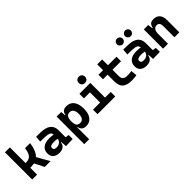

<svg xmlns="http://www.w3.org/2000/svg" viewBox="226 -2091 3651 3651"><g transform="rotate(-45 2051.0 -265.5)"><path d="M151.4 -184.1V-309.6H210Q268.1 -309.6 305.4 -329.8Q342.8 -350.1 364.3 -395.8Q385.7 -441.4 395.5 -517.6H531.7Q510.7 -349.6 437 -266.8Q363.3 -184.1 234.4 -184.1ZM69.8 0V-732.4H202.1V0ZM408.2 0 281.2 -252 399.4 -292 564.9 0Z M974.1 4.9 962.9 -148.4 960.9 -215.8V-316.9Q960.9 -358.4 925.5 -377.7Q890.1 -397 820.3 -398.9L688 -402.3L697.8 -522.5L810.5 -521Q951.2 -519 1019.5 -465.6Q1087.9 -412.1 1087.9 -309.6V-118.2L1159.7 -107.4V0ZM798.8 9.8Q716.3 9.8 670.4 -30.8Q624.5 -71.3 624.5 -146Q624.5 -232.9 684.6 -279.3Q744.6 -325.7 855 -325.7Q897.5 -325.7 928.5 -321.3Q959.5 -316.9 991.2 -307.6L969.7 -204.6Q938.5 -211.9 913.6 -213.1Q888.7 -214.4 861.3 -214.4Q758.8 -214.4 758.8 -155.8Q758.8 -129.4 777.3 -115.5Q795.9 -101.6 831.5 -101.6Q874.5 -101.6 903.3 -117.7Q932.1 -133.8 946.5 -158.7Q960.9 -183.6 960.9 -210V-242.2L979.5 -109.4H938L955.1 -125Q953.6 -80.1 934.6 -50Q915.5 -20 881.1 -5.1Q846.7 9.8 798.8 9.8Z M1245.6 224.6V-517.6H1368.2L1377.9 -408.2V224.6ZM1516.1 9.8Q1461.9 9.8 1429.2 -16.1Q1396.5 -42 1388.7 -93.8H1342.8L1377.9 -258.3Q1377.9 -183.1 1400.4 -148.9Q1422.9 -114.7 1479 -114.7Q1528.8 -114.7 1554.4 -150.9Q1580.1 -187 1580.1 -258.3Q1580.1 -327.1 1553.7 -365Q1527.3 -402.8 1479 -402.8Q1428.7 -402.8 1403.3 -368.2Q1377.9 -333.5 1377.9 -258.3L1347.7 -423.8H1385.7Q1395 -476.1 1425.5 -501.7Q1456.1 -527.3 1515.1 -527.3Q1612.3 -527.3 1665.8 -457Q1719.2 -386.7 1719.2 -258.3Q1719.2 -128.9 1665.8 -59.6Q1612.3 9.8 1516.1 9.8Z M2019 0V-488.3H2150.9V0ZM1827.6 0V-122.1H2028.8V0ZM2141.1 0V-122.1H2304.2V0ZM1856.9 -395.5V-517.6H2150.9V-395.5ZM2079.1 -587.4Q2041.5 -587.4 2018.1 -610.8Q1994.6 -634.3 1994.6 -671.9Q1994.6 -709.5 2018.1 -732.9Q2041.5 -756.3 2079.1 -756.3Q2116.7 -756.3 2140.1 -732.9Q2163.6 -709.5 2163.6 -671.9Q2163.6 -634.3 2140.1 -610.8Q2116.7 -587.4 2079.1 -587.4Z M2746.6 9.8Q2612.9 9.8 2553.3 -43.9Q2493.7 -97.7 2493.7 -215.8V-283.2H2625.5V-228.5Q2625.5 -169.3 2656 -142.5Q2686.5 -115.7 2756.3 -115.7Q2778.8 -115.7 2804.4 -118.4Q2829.9 -121.1 2862.8 -125.5L2874.5 -2Q2842.3 3.9 2811.7 6.8Q2781.1 9.8 2746.6 9.8ZM2493.7 -252.4V-673.8H2625.5V-252.4ZM2369.6 -396V-517.6H2855V-396Z M3317.9 4.9 3306.6 -148.4 3304.7 -215.8V-316.9Q3304.7 -358.4 3269.3 -377.7Q3233.9 -397 3164.1 -398.9L3031.7 -402.3L3041.5 -522.5L3154.3 -521Q3294.9 -519 3363.3 -465.6Q3431.6 -412.1 3431.6 -309.6V-118.2L3503.4 -107.4V0ZM3142.6 9.8Q3060.1 9.8 3014.2 -30.8Q2968.3 -71.3 2968.3 -146Q2968.3 -232.9 3028.3 -279.3Q3088.4 -325.7 3198.7 -325.7Q3241.2 -325.7 3272.2 -321.3Q3303.2 -316.9 3335 -307.6L3313.5 -204.6Q3282.2 -211.9 3257.3 -213.1Q3232.4 -214.4 3205.1 -214.4Q3102.5 -214.4 3102.5 -155.8Q3102.5 -129.4 3121.1 -115.5Q3139.6 -101.6 3175.3 -101.6Q3218.3 -101.6 3247.1 -117.7Q3275.9 -133.8 3290.3 -158.7Q3304.7 -183.6 3304.7 -210V-242.2L3323.2 -109.4H3281.7L3298.8 -125Q3297.4 -80.1 3278.3 -50Q3259.3 -20 3224.9 -5.1Q3190.4 9.8 3142.6 9.8ZM3323 -601.1Q3291.7 -601.1 3269.1 -623.8Q3246.6 -646.6 3246.6 -678.2Q3246.6 -710.4 3269.1 -732.7Q3291.7 -754.9 3323 -754.9Q3355 -754.9 3377.7 -732.6Q3400.4 -710.3 3400.4 -678.2Q3400.4 -646.6 3377.7 -623.8Q3355 -601.1 3323 -601.1ZM3104.3 -601.1Q3072.8 -601.1 3050.3 -623.8Q3027.8 -646.6 3027.8 -678.2Q3027.8 -710.4 3050.4 -732.7Q3072.9 -754.9 3104.3 -754.9Q3136.2 -754.9 3158.7 -732.6Q3181.2 -710.3 3181.2 -678.2Q3181.2 -646.6 3158.8 -623.8Q3136.4 -601.1 3104.3 -601.1Z M3895.5 0V-304.2Q3895.5 -351.1 3876.2 -376.5Q3856.9 -401.9 3821.1 -401.9Q3721.7 -401.9 3721.7 -258.3L3691.4 -423.8H3734.4Q3741.7 -476.1 3770 -501.7Q3798.3 -527.3 3856 -527.3Q3938 -527.3 3982.9 -477.5Q4027.8 -427.7 4027.8 -336.9V0ZM3589.4 0V-517.6H3707.5L3721.7 -408.2V0Z"/></g></svg>

Font: Cascadia Mono PL
Style: Regular
Weight: 400
Monospace: yes
Designer: Aaron Bell
Foundry: Saja Typeworks
Version: Version 2102.003